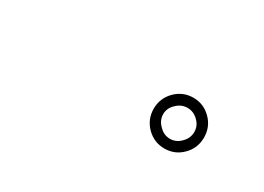

<svg xmlns="http://www.w3.org/2000/svg" viewBox="-18 -1013 1036 754"><g transform="rotate(30 500.0 -636.0)"><path d="M632 -717Q666 -751 713 -751Q761 -751 794 -717Q827 -684 827 -636Q827 -588 794 -555Q761 -521 713 -521Q666 -521 632 -555Q599 -589 599 -636Q599 -683 632 -717ZM664 -587Q685 -565 713 -565Q741 -565 762 -587Q783 -608 783 -636Q783 -664 762 -684Q741 -705 713 -705Q685 -705 664 -684Q642 -664 642 -636Q642 -608 664 -587Z"/></g></svg>

Font: 思源黑体R
Style: Regular
Weight: 400
Designer: Ryoko NISHIZUKA  (kana & ideographs); Paul D. Hunt (Latin, Greek & Cyrillic); Wenlong ZHANG  (bopomofo); Sandoll Communi
Foundry: Adobe Systems Incorporated
Version: Version 1.00 June 24, 2014, initial release